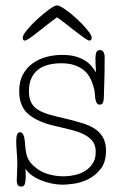

<svg xmlns="http://www.w3.org/2000/svg" viewBox="-20 -660 452 710"><path d="M311 -510Q306 -510 293 -519Q280 -528 263 -541Q246 -554 227 -569Q208 -584 191 -596Q174 -584 155 -569Q136 -554 119.5 -541Q103 -528 90 -519Q77 -510 72 -510Q64 -510 64 -521Q64 -530 80.5 -550Q97 -570 119 -590Q141 -610 161.5 -625Q182 -640 191 -640Q200 -640 221.5 -625Q243 -610 264.5 -590Q286 -570 302.5 -550Q319 -530 319 -521Q319 -510 311 -510ZM74 -37Q75 -29 75 -20Q75 -11 75 -5Q75 10 72 20Q69 30 58 30Q51 30 46.5 25Q42 20 42 6Q42 -2 43 -21Q44 -40 44 -54Q44 -73 42 -97Q40 -121 40 -139Q40 -171 54 -171Q69 -171 72 -136Q74 -101 80 -82Q86 -63 105 -46Q128 -25 156.5 -16.5Q185 -8 216 -8Q235 -8 256 -12.5Q277 -17 294 -27.5Q311 -38 322.5 -55Q334 -72 334 -98Q334 -121 324 -135.5Q314 -150 295 -160.5Q276 -171 248 -178.5Q220 -186 184 -194Q121 -208 86 -237Q51 -266 51 -323Q51 -359 64.5 -384Q78 -409 100.5 -425.5Q123 -442 151.5 -449.5Q180 -457 210 -457Q239 -457 260 -451Q281 -445 296 -435Q311 -425 320 -413.5Q329 -402 335 -392Q334 -405 333.5 -419Q333 -433 333 -441Q333 -461 337 -468Q341 -475 349 -475Q358 -475 362.5 -467.5Q367 -460 367 -449Q367 -389 365.5 -349.5Q364 -310 364 -299Q364 -290 361 -281.5Q358 -273 349 -273Q340 -273 336.5 -281.5Q333 -290 332 -298Q331 -306 330.5 -316.5Q330 -327 325 -342Q320 -360 311 -375.5Q302 -391 288 -402Q274 -413 254 -419.5Q234 -426 206 -426Q181 -426 159 -420.5Q137 -415 121 -402.5Q105 -390 96 -370.5Q87 -351 87 -323Q87 -297 95.5 -280.5Q104 -264 121.5 -253.5Q139 -243 165.5 -235.5Q192 -228 228 -220Q261 -212 287.5 -203.5Q314 -195 332.5 -182.5Q351 -170 361.5 -150.5Q372 -131 372 -103Q372 -60 352 -35Q332 -10 305.5 3Q279 16 252 19.5Q225 23 212 23Q192 23 170.5 18.5Q149 14 130 6Q111 -2 96 -13Q81 -24 74 -37Z"/></svg>

Font: Life Savers
Style: Regular
Weight: 400
Designer: Pablo Impallari, Rodrigo Fuenzalida, Brenda Gallo
Foundry: Pablo Impallari, Rodrigo Fuenzalida, Brenda Gallo
Version: Version 3.001; ttfautohint (v0.95) -l 8 -r 50 -G 200 -x 14 -